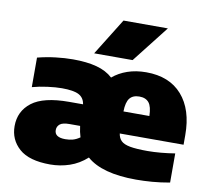

<svg xmlns="http://www.w3.org/2000/svg" viewBox="-87 -907 1124 1018"><g transform="rotate(10 475.0 -398.5)"><path d="M246 11Q132.5 11 79 -36.5Q25.5 -84 25.5 -157Q25.5 -237.5 88 -285.5Q150.5 -333.5 288 -333.5H363Q357.5 -368.5 329.5 -383.2Q301.5 -398 238.5 -398Q205 -398 161.2 -392.2Q117.5 -386.5 79.5 -376V-535Q128.5 -547.5 177.2 -553.2Q226 -559 270 -559Q344.5 -559 397.5 -544.8Q450.5 -530.5 484.5 -499Q518 -527.5 563.2 -543.2Q608.5 -559 664 -559Q789 -559 857 -481.5Q925 -404 925 -267V-215H581.5Q585 -190.5 599.8 -176Q614.5 -161.5 648.2 -155.2Q682 -149 742 -149Q775.5 -149 814.5 -152.5Q853.5 -156 889.5 -162V-5Q839.5 4 794.8 7.5Q750 11 708.5 11Q524.5 11 442.5 -61Q400.5 -23 350 -6Q299.5 11 246 11ZM650.5 -426Q615.5 -426 598.5 -404.8Q581.5 -383.5 580.5 -333.5H720Q719 -383.5 702 -404.8Q685 -426 650.5 -426ZM302 -135Q324 -135 342.2 -140Q360.5 -145 380 -158.5Q371.5 -185.5 367.5 -218H310.5Q273.5 -218 258.8 -205.8Q244 -193.5 244 -174Q244 -135 302 -135ZM374 -610 497 -808H736L581 -610Z"/></g></svg>

Font: Encode Sans SmExp Black
Style: Regular
Weight: 900
Width: 6
Designer: Multiple Designers
Foundry: Impallari Type
Version: Version 3.002; ttfautohint (v1.8.3) -l 8 -r 50 -G 200 -x 14 